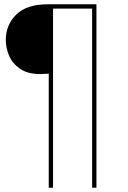

<svg xmlns="http://www.w3.org/2000/svg" viewBox="-20 -762 597 894"><path d="M169 -417Q109 -417 73 -442Q37 -467 22 -503.5Q7 -540 7 -576Q7 -646 55.5 -694Q104 -742 203 -742H429V112H409V-722H227V112H207V-419Q179 -417 169 -417Z"/></svg>

Font: TypoPRO Montserrat
Style: Regular
Weight: 250
Designer: Julieta Ulanovsky
Foundry: Julieta Ulanovsky
Version: Version 6.001